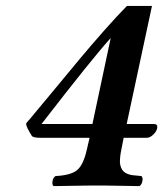

<svg xmlns="http://www.w3.org/2000/svg" viewBox="-20 -630 554 652"><path d="M293.9 -209 356 -501Q293.5 -432.1 121.1 -209ZM410.2 -209H502Q514.2 -209 514.2 -199.2Q514.2 -187 502.2 -174.6Q490.2 -162.1 479 -162.1H399.9L392.1 -122.1Q387.2 -99.6 387.2 -78.1Q389.2 -57.6 399.7 -47.9Q410.2 -38.1 429.2 -35.2Q431.2 -34.7 460 -32.2Q465.8 -27.8 463.6 -15.1Q461.4 -2.4 453.1 2L333 0H308.1Q291.5 0 272.9 0.2Q254.4 0.5 223.1 1Q191.9 1.5 162.1 2Q156.2 -2.4 158.4 -15.1Q160.6 -27.8 168.9 -32.2Q220.2 -34.7 241.7 -52.2Q263.2 -69.8 274.9 -122.1L284.2 -162.1H117.2Q91.8 -162.1 87.9 -168.9Q68.8 -199.2 68.8 -209Q68.8 -210.9 70.6 -213.4Q72.3 -215.8 75.2 -219Q78.1 -222.2 79.1 -223.1Q103.5 -252 160.2 -320.6Q216.8 -389.2 252.2 -431.6Q287.6 -474.1 333.5 -526.1Q379.4 -578.1 411.1 -609.9H496.1Z"/></svg>

Font: Common Serif
Style: Bold Italic
Weight: 700
Italic angle: -12°
Designer: Philipp H. Poll, Khaled Hosny
Foundry: Stefan Peev, Context Ltd.
Version: Version 1.026